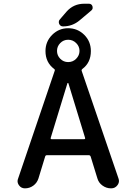

<svg xmlns="http://www.w3.org/2000/svg" viewBox="-20 -1111 714 1041"><path d="M392.6 -792Q411.1 -810.5 411.1 -835Q411.1 -859.4 393.1 -877.4Q375 -895.5 349.6 -895.5Q324.2 -895.5 306.6 -877.4Q289.1 -859.4 289.1 -835Q289.1 -810.5 306.6 -792.5Q324.2 -774.4 349.6 -774.4Q375 -774.4 392.6 -792ZM234.4 -269.5Q226.6 -269.5 224.6 -261.7L188.5 -143.6Q180.7 -119.1 160.6 -104.5Q140.6 -89.8 115.2 -89.8Q94.7 -89.8 83 -106.4Q75.2 -117.2 75.2 -128.9Q75.2 -135.7 78.1 -142.6L276.4 -726.6Q279.3 -733.4 273.4 -737.3Q226.6 -772.5 226.6 -834Q226.6 -885.7 262.7 -921.9Q298.8 -958 349.6 -958Q400.4 -958 436.5 -922.4Q472.7 -886.7 472.7 -834Q472.7 -771.5 426.8 -737.3Q420.9 -732.4 422.9 -726.6L622.1 -144.5Q625 -136.7 625 -129.9Q625 -118.2 617.2 -107.4Q604.5 -89.8 583 -89.8H582Q556.6 -89.8 535.6 -105Q514.6 -120.1 507.8 -144.5L471.7 -261.7Q468.8 -269.5 461.9 -269.5ZM254.9 -363.3Q253.9 -360.4 255.4 -358.4Q256.8 -356.4 259.8 -356.4H436.5Q439.5 -356.4 440.9 -358.4Q442.4 -360.4 441.4 -363.3L350.6 -660.2Q349.6 -661.1 348.1 -661.1Q346.7 -661.1 345.7 -660.2ZM340.8 -1047.9Q378.9 -1090.8 436.5 -1090.8H461.9Q476.6 -1090.8 481.4 -1077.1Q482.4 -1072.3 482.4 -1068.4Q482.4 -1060.5 474.6 -1053.7L412.1 -1001Q373 -967.8 321.3 -967.8Q307.6 -967.8 300.8 -981.4Q298.8 -987.3 298.8 -992.2Q298.8 -1000 304.7 -1005.9Z"/></svg>

Font: Gen Jyuu Gothic P Medium
Style: Regular
Weight: 500
Designer: [Source Han Sans]
Ryoko NISHIZUKA  (kana & ideographs); Paul D. Hunt (Latin, Greek & Cyrillic); Wenlong ZHANG  (bopomofo
Version: Version 1.002.20150607